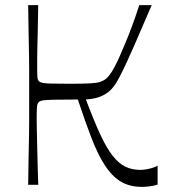

<svg xmlns="http://www.w3.org/2000/svg" viewBox="-20 -720 668 748"><path d="M89.7 0Q90.7 -72 91.6 -118Q92.6 -164 93.1 -194.5Q93.6 -225 93.6 -247.5Q93.6 -270 93.6 -293.5Q93.6 -317 93.6 -350Q93.6 -383 93.6 -406.5Q93.6 -430 93.6 -452.5Q93.6 -475 93.1 -505.5Q92.6 -536 91.6 -582Q90.7 -628 89.7 -700H128.9Q127.9 -630.1 126.9 -590.2Q125.9 -550.3 125.4 -528.1Q124.9 -506 124.9 -490.4Q124.9 -474.9 124.9 -454.6Q124.9 -428.7 125.9 -418.7Q127 -408.7 131.9 -403.3Q137.4 -398.7 147 -396.9Q156.6 -395 180.9 -394.4Q205.3 -393.7 253 -393.7Q304.3 -393.7 330.7 -395.2Q357.1 -396.7 369.3 -400.7Q381.4 -404.7 390.4 -411Q406.4 -423.3 422.9 -453Q439.4 -482.7 453.1 -516.3Q468.6 -552 478.4 -576.6Q488.3 -601.1 495.1 -620.3Q502 -639.4 508.4 -657.7Q514.9 -676 522.6 -700H571Q528.7 -601 501.6 -539.5Q474.6 -478 458.2 -444.8Q441.9 -411.6 432.4 -396.7Q422.9 -381.9 415.7 -374.3Q404.3 -361.7 388.8 -352.5Q373.3 -343.3 354.4 -338.4Q335.6 -333.4 314.6 -332.6Q345.4 -250.6 370.1 -197.3Q394.7 -144 418.5 -113.7Q442.3 -83.4 468.2 -70.8Q494.1 -58.2 526.4 -58.2Q537.7 -58.2 549.7 -60.2Q561.7 -62.2 573.5 -65.9Q585.3 -69.6 594 -74.4V-1Q588 1.6 578.1 3.5Q568.1 5.4 556.8 6.7Q545.4 8 532.7 8Q484.3 8 449.9 -13Q415.4 -34 388.3 -76.2Q361.1 -118.4 336.4 -182.4Q311.6 -246.4 283.3 -332.3Q221.3 -332.3 190.4 -331.5Q159.6 -330.7 148.4 -329.1Q137.1 -327.6 131.9 -322.9Q125.3 -317.6 124.1 -304Q122.9 -290.4 122.9 -256.6Q122.9 -249.6 123.4 -219.7Q123.9 -189.9 124.9 -149.4Q125.9 -108.9 126.9 -68.7Q128 -28.6 129 0Z"/></svg>

Font: Ojuju ExtraLight
Style: Regular
Weight: 200
Designer: Chisaokwu Joboson, Mirko Velimirovic
Foundry: Udi Foundry
Version: Version 1.000